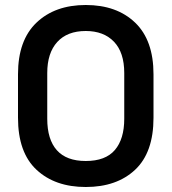

<svg xmlns="http://www.w3.org/2000/svg" viewBox="-20 -734 686 768"><path d="M323 14Q200 14 126 -55Q52 -124 52 -263V-437Q52 -573 126 -643.5Q200 -714 323 -714Q447 -714 520.5 -643.5Q594 -573 594 -437V-263Q594 -124 520.5 -55Q447 14 323 14ZM323 -90Q402 -90 439.5 -134Q477 -178 477 -259V-442Q477 -524 436 -567Q395 -610 323 -610Q249 -610 209 -566Q169 -522 169 -442V-259Q169 -176 207.5 -133Q246 -90 323 -90Z"/></svg>

Font: Space Grotesk Light SemiBold
Style: Regular
Weight: 600
Version: Version 2.000